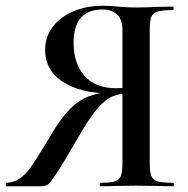

<svg xmlns="http://www.w3.org/2000/svg" viewBox="-23 -648 655 668"><path d="M580 0Q544 0 525 -1L451 -2L378 -1Q359 0 327 0Q324 0 324 -6Q324 -12 327 -12Q361 -12 376.5 -17Q392 -22 397.5 -36Q403 -50 403 -81V-329L436 -324Q397 -324 370.5 -313.5Q344 -303 315.5 -270Q287 -237 248 -168Q198 -82 175.5 -47.5Q153 -13 144 -6.5Q135 0 120 0H-1Q-3 0 -3 -6Q-3 -12 -1 -12Q25 -13 45 -26.5Q65 -40 82 -63.5Q99 -87 130 -138Q136 -149 160 -188Q192 -241 222 -270.5Q252 -300 285 -312.5Q318 -325 364 -329L371 -322Q256 -323 195 -363.5Q134 -404 134 -474Q134 -519 160 -554Q186 -589 232 -608.5Q278 -628 335 -628Q358 -628 388 -625Q400 -624 416 -623Q432 -622 451 -622Q479 -622 525 -624L579 -625Q581 -625 581 -619Q581 -613 579 -613Q542 -613 525 -607.5Q508 -602 503 -588.5Q498 -575 498 -544V-81Q498 -50 503.5 -36Q509 -22 525.5 -17Q542 -12 580 -12Q582 -12 582 -6Q582 0 580 0ZM381 -341Q395 -341 411.5 -343Q428 -345 438 -348L403 -337V-542Q403 -582 383.5 -598.5Q364 -615 334 -615Q233 -615 233 -499Q233 -427 271 -384Q309 -341 381 -341Z"/></svg>

Font: Cormorant Unicase SemiBold
Style: Regular
Weight: 600
Designer: Christian Thalmann (Catharsis Fonts)
Foundry: Catharsis Fonts
Version: Version 4.000